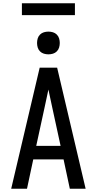

<svg xmlns="http://www.w3.org/2000/svg" viewBox="-20 -1146 588 1166"><path d="M48 0 221 -735H327L500 0H404L366 -178H182L144 0ZM200 -260H348L298 -490Q292 -518 286 -546Q280 -574 274 -602Q268 -574 262 -546Q256 -518 250 -490ZM274 -816Q260 -816 246.5 -820Q233 -824 223 -834Q213 -844 209 -857.5Q205 -871 205 -885Q205 -899 209 -912.5Q213 -926 223 -936Q233 -946 246.5 -950Q260 -954 274 -954Q288 -954 301.5 -950Q315 -946 325 -936Q335 -926 339 -912.5Q343 -899 343 -885Q343 -871 339 -857.5Q335 -844 325 -834Q315 -824 301.5 -820Q288 -816 274 -816ZM435 -1054H113V-1126H435Z"/></svg>

Font: Iosevka Semi-Condensed Medium
Style: Regular
Weight: 500
Monospace: yes
Designer: Belleve Invis
Foundry: Belleve Invis
Version: Version 27.3.5